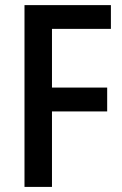

<svg xmlns="http://www.w3.org/2000/svg" viewBox="-20 -734 479 754"><path d="M184.1 -296.4V0H76.2V-713.9H415.5V-620.6H184.1V-390.1H400.9V-296.4Z"/></svg>

Font: Open Sans
Style: Regular
Weight: 600
Width: 3
Foundry: Ascender Corporation
Version: Version 1.000